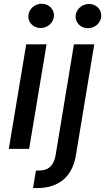

<svg xmlns="http://www.w3.org/2000/svg" viewBox="-20 -777 549 1002"><path d="M25.9 0H132.1L223 -545.5H116.8ZM127.8 -693.9C126.1 -659.1 155.2 -630.7 191.8 -630.7C228.7 -630.7 260.3 -659.1 261.7 -693.9C263.5 -729 234.4 -757.5 197.8 -757.5C160.9 -757.5 129.3 -729 127.8 -693.9ZM152.3 204.2C159.8 204.5 166.5 204.5 173.7 204.5C286.6 204.5 357.2 144.9 375.7 35.5L471.9 -545.5H365.8L269.9 34.8C260.7 85.2 234.7 112.9 184.7 112.9H167.6ZM374.6 -692.8C372.9 -658 402 -629.6 438.6 -629.6C475.5 -629.6 507.1 -658 508.5 -692.8C510.3 -728 481.2 -756.4 444.6 -756.4C407.7 -756.4 376.1 -728 374.6 -692.8Z"/></svg>

Font: Magic Ui Pro Medium
Style: Italic
Weight: 500
Italic angle: -9.39999°
Designer: Stefan Endress, Andreas Faust
Version: Version 1.000;FEAKit 1.0